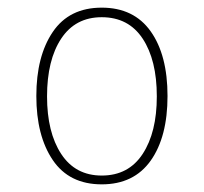

<svg xmlns="http://www.w3.org/2000/svg" viewBox="-20 -478 534 502"><path d="M246 4Q161 4 118 -59.5Q75 -123 75 -227Q75 -331 118 -394.5Q161 -458 246 -458Q330 -458 374 -396Q418 -334 418 -227Q418 -120 374 -58Q330 4 246 4ZM246 -19Q316 -19 353 -75.5Q390 -132 390 -226Q390 -321 353 -377Q316 -433 246 -433Q177 -433 140 -377Q103 -321 103 -226Q103 -132 140 -75.5Q177 -19 246 -19Z"/></svg>

Font: Noto Serif Thai Condensed Thin
Style: Regular
Weight: 100
Width: 3
Designer: Monotype Design Team
Foundry: Monotype Imaging Inc.
Version: Version 2.001; ttfautohint (v1.8.4.7-5d5b)